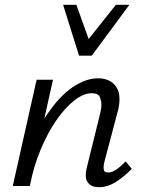

<svg xmlns="http://www.w3.org/2000/svg" viewBox="-20 -772 595 797"><path d="M392 5Q376 5 364 0.5Q352 -4 344.5 -15Q337 -26 336.5 -35Q336 -44 336 -46Q336 -60 341 -79L396 -302Q401 -322 401 -337Q401 -351 395 -368Q389 -385 360 -385Q327 -385 288.5 -355Q250 -325 214 -273Q178 -221 148.5 -150.5Q119 -80 104 0H33L132 -441H200L164 -280Q181 -306 198 -328Q242 -386 291.5 -416.5Q341 -447 387 -447Q412 -447 431.5 -438Q451 -429 462.5 -411Q474 -393 475 -377.5Q476 -362 476 -359Q476 -334 467 -303L413 -99Q410 -87 410 -77Q410 -72 412 -64Q414 -56 429 -56Q445 -56 462.5 -68Q480 -80 502 -102L527 -71Q490 -34 457.5 -14.5Q425 5 392 5ZM308 -541 242 -752H297L348 -610L461 -752H517L361 -541Z"/></svg>

Font: Isabella Sans
Style: Italic
Weight: 400
Italic angle: -12°
Designer: Christian Thalmann (Catharsis Fonts), Cristiano Sobral
Foundry: The Isabella Sans Project Authors
Version: Version 2.026; ttfautohint (v1.8.4.7-5d5b-dirty)